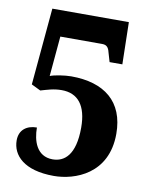

<svg xmlns="http://www.w3.org/2000/svg" viewBox="-82 -775 659 845"><g transform="rotate(10 247.0 -352.0)"><path d="M217 10C310 10 456 -40 456 -220C456 -364 365 -435 217 -435C189 -435 142 -428 123 -420L139 -599H326C350 -599 356 -585 362 -560L372 -526H429L425 -714H83L52 -370L93 -350C122 -358 149 -368 186 -368C259 -368 299 -319 299 -220C299 -97 251 -61 199 -61C127 -61 107 -129 107 -187C62 -187 29 -163 29 -116C29 -50 83 10 217 10Z"/></g></svg>

Font: Noto Serif Bengali Condensed Black
Style: Regular
Weight: 900
Width: 3
Designer: Juan Bruce, Universal Thirst, Indian Type Foundry and the Monotype Design Team.
Foundry: Monotype Imaging Inc.
Version: Version 2.003